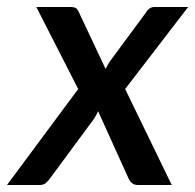

<svg xmlns="http://www.w3.org/2000/svg" viewBox="-56 -530 559 550"><path d="M168 -275 48 -510H144.5Q156 -510 161 -507Q166 -504 169.5 -496L246.5 -332.5Q249.5 -338.5 252.8 -344.5Q256 -350.5 260.5 -356.5L362 -494Q371.5 -510 386.5 -510H483L302.5 -275L436 0H339.5Q328 0 321.5 -6Q315 -12 311.5 -20.5L225 -211.5Q222.5 -205.5 219.5 -200.2Q216.5 -195 213.5 -190L88 -20Q82.5 -12 75.5 -6Q68.5 0 58 0H-36Z"/></svg>

Font: Lato Semibold
Style: Italic
Weight: 600
Italic angle: -7°
Designer: Lukasz Dziedzic
Foundry: tyPoland Lukasz Dziedzic
Version: Version 2.006; 2014-01-15